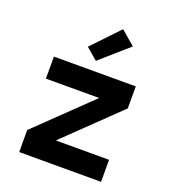

<svg xmlns="http://www.w3.org/2000/svg" viewBox="-140 -878 879 983"><g transform="rotate(20 300.0 -386.5)"><path d="M77 0V-120L367 -400H77V-520H523V-400L233 -120H523V0ZM286 -573 223 -627 362 -773 439 -707Z"/></g></svg>

Font: Iosevka Aile Heavy
Style: Regular
Weight: 900
Designer: Belleve Invis
Foundry: Belleve Invis
Version: Version 31.1.0; ttfautohint (v1.8.4)